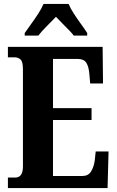

<svg xmlns="http://www.w3.org/2000/svg" viewBox="-20 -951 591 971"><path d="M20 0V-53H57Q96 -53 96 -109V-600Q96 -640 83.5 -650.5Q71 -661 56 -661H20V-714H499L501 -529H436L432 -576Q429 -614 416.5 -633.5Q404 -653 373 -653H248V-404H443V-344H248V-61H397Q426 -61 440 -83Q454 -105 459 -138L464 -185H529L524 0ZM105 -784Q118 -803 137 -829Q156 -855 173.5 -882Q191 -909 200 -931H327Q336 -909 353.5 -882Q371 -855 390 -829Q409 -803 421 -784V-771H353Q346 -781 329 -798.5Q312 -816 293.5 -834.5Q275 -853 263 -866Q243 -845 216 -818Q189 -791 174 -771H105Z"/></svg>

Font: Noto Serif Myanmar ExtraCondensed ExtraBold
Style: Regular
Weight: 800
Width: 2
Designer: Ben Mitchell and the Monotype Design Team
Foundry: Monotype Imaging Inc.
Version: Version 2.106; ttfautohint (v1.8.4.7-5d5b)